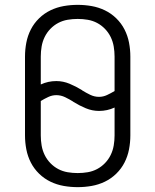

<svg xmlns="http://www.w3.org/2000/svg" viewBox="-20 -763 640 791"><path d="M300 8Q271 8 242.5 3Q214 -2 188 -14.5Q162 -27 141 -47.5Q120 -68 107 -93.5Q94 -119 88.5 -147.5Q83 -176 83 -205V-530Q83 -559 88.5 -587.5Q94 -616 107 -641.5Q120 -667 141 -687.5Q162 -708 188 -720.5Q214 -733 242.5 -738Q271 -743 300 -743Q329 -743 357.5 -738Q386 -733 412 -720.5Q438 -708 459 -687.5Q480 -667 493 -641.5Q506 -616 511.5 -587.5Q517 -559 517 -530V-205Q517 -176 511.5 -147.5Q506 -119 493 -93.5Q480 -68 459 -47.5Q438 -27 412 -14.5Q386 -2 357.5 3Q329 8 300 8ZM388 -364Q405 -364 421 -371.5Q437 -379 452 -388V-530Q452 -551 448.5 -571.5Q445 -592 436 -610.5Q427 -629 412.5 -644Q398 -659 380 -668.5Q362 -678 341.5 -681.5Q321 -685 300 -685Q279 -685 258.5 -681.5Q238 -678 220 -668.5Q202 -659 187.5 -644Q173 -629 164 -610.5Q155 -592 151.5 -571.5Q148 -551 148 -530V-415Q163 -422 179 -425.5Q195 -429 212 -429Q240 -429 266.5 -418Q293 -407 317 -392H318V-391Q334 -381 351.5 -372.5Q369 -364 388 -364ZM300 -50Q321 -50 341.5 -53.5Q362 -57 380 -66.5Q398 -76 412.5 -91Q427 -106 436 -124.5Q445 -143 448.5 -163.5Q452 -184 452 -205V-320Q437 -313 421 -309.5Q405 -306 388 -306Q360 -306 333.5 -317Q307 -328 283 -343H282V-344Q266 -354 248.5 -362.5Q231 -371 212 -371Q195 -371 179 -363.5Q163 -356 148 -347V-205Q148 -184 151.5 -163.5Q155 -143 164 -124.5Q173 -106 187.5 -91Q202 -76 220 -66.5Q238 -57 258.5 -53.5Q279 -50 300 -50Z"/></svg>

Font: Iosevka Aile Light
Style: Regular
Weight: 300
Designer: Belleve Invis
Foundry: Belleve Invis
Version: Version 27.3.5; ttfautohint (v1.8.4)